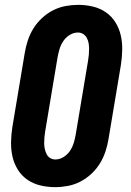

<svg xmlns="http://www.w3.org/2000/svg" viewBox="-20 -763 540 791"><path d="M207 8Q176 8 146.5 1Q117 -6 93 -22.5Q69 -39 53.5 -64Q38 -89 31.5 -117.5Q25 -146 25.5 -177Q26 -208 31 -240L82 -545Q86 -570 94.5 -596Q103 -622 117.5 -645.5Q132 -669 153 -688.5Q174 -708 198.5 -720.5Q223 -733 249.5 -738Q276 -743 302 -743Q333 -743 362.5 -736Q392 -729 416 -712.5Q440 -696 455.5 -671Q471 -646 477.5 -617.5Q484 -589 483.5 -558Q483 -527 478 -495L427 -190Q423 -165 414.5 -139Q406 -113 391.5 -89.5Q377 -66 356 -46.5Q335 -27 310.5 -14.5Q286 -2 259.5 3Q233 8 207 8ZM208 -106Q226 -106 242.5 -116.5Q259 -127 269 -142.5Q279 -158 284 -175Q289 -192 292 -209L343 -514Q345 -526 346 -538Q347 -550 347 -562Q347 -574 345 -585.5Q343 -597 337.5 -607Q332 -617 322.5 -623Q313 -629 301 -629Q283 -629 266.5 -618.5Q250 -608 240 -592.5Q230 -577 225 -560Q220 -543 217 -526L166 -221Q164 -209 163 -197Q162 -185 162 -173Q162 -161 164.5 -149.5Q167 -138 172 -128Q177 -118 186.5 -112Q196 -106 208 -106Z"/></svg>

Font: Iosevka SS18 Heavy
Style: Italic
Weight: 900
Italic angle: -9°
Monospace: yes
Designer: Belleve Invis
Foundry: Belleve Invis
Version: Version 25.1.1; ttfautohint (v1.8.4)